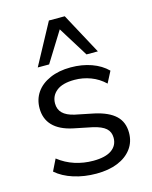

<svg xmlns="http://www.w3.org/2000/svg" viewBox="-115 -829 725 913"><g transform="rotate(-15 248.0 -372.0)"><path d="M246 9Q186 9 134 -7.5Q82 -24 48 -54L76 -111Q113 -82 156.5 -68Q200 -54 247 -54Q307 -54 337.5 -75.5Q368 -97 368 -135Q368 -164 348.5 -181.5Q329 -199 285 -209L192 -228Q128 -242 96 -275.5Q64 -309 64 -361Q64 -405 87 -438.5Q110 -472 154 -491.5Q198 -511 257 -511Q312 -511 358.5 -494.5Q405 -478 436 -447L407 -391Q377 -420 338.5 -434.5Q300 -449 259 -449Q200 -449 170.5 -425.5Q141 -402 141 -364Q141 -335 159.5 -316.5Q178 -298 217 -289L310 -270Q378 -255 411.5 -223.5Q445 -192 445 -139Q445 -94 420 -60.5Q395 -27 350.5 -9Q306 9 246 9ZM106 -551 215 -753H293L402 -551H346L254 -699L162 -551Z"/></g></svg>

Font: Mulish ExtraLight
Style: Regular
Weight: 400
Version: Version 3.603